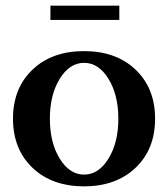

<svg xmlns="http://www.w3.org/2000/svg" viewBox="-20 -639 587 671"><path d="M156.2 -569.3V-619.1H397V-569.3ZM273.9 12.2Q161.6 12.2 93.5 -52.7Q25.4 -117.7 25.4 -224.1Q25.4 -330.6 93.5 -395.5Q161.6 -460.4 273.9 -460.4Q385.7 -460.4 453.9 -395.5Q522 -330.6 522 -224.1Q522 -117.7 453.9 -52.7Q385.7 12.2 273.9 12.2ZM188.7 -84.7Q223.1 -28.8 273.9 -28.8Q324.7 -28.8 359.1 -84.7Q393.6 -140.6 393.6 -224.1Q393.6 -307.6 359.1 -363.5Q324.7 -419.4 273.9 -419.4Q223.1 -419.4 188.7 -363.5Q154.3 -307.6 154.3 -224.1Q154.3 -140.6 188.7 -84.7Z"/></svg>

Font: Elstob 8pt SemiBold
Style: Regular
Weight: 600
Designer: Peter S. Baker
Version: Version 1.015